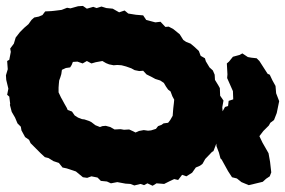

<svg xmlns="http://www.w3.org/2000/svg" viewBox="-186 -738 938 631"><g transform="rotate(90 282.5 -423.0)"><path d="M215 26 195 20 168 22 164 15 138 10 127 12 111 0 91 -6 73 -20 59 -34 47 -48 33 -58 25 -67 22 -82 17 -94 5 -103 4 -123 3 -133 0 -157 -7 -175 -5 -186 -12 -211 -13 -227 -4 -240 -10 -261 -6 -272 -11 -288 -6 -304 -4 -325 8 -346 2 -364 12 -376 16 -401 18 -425 33 -435 41 -465 39 -482 56 -498 55 -509 63 -524 80 -545 99 -557 105 -566 111 -581 121 -593 135 -608 151 -614 159 -628 169 -631 189 -643 199 -654 213 -660 230 -661 248 -672 257 -677 282 -678 298 -689 320 -685 344 -687 361 -689 374 -687 397 -684 402 -678 421 -673 438 -666 464 -656 467 -651 490 -629 506 -620 512 -612 518 -598 535 -586 547 -567 542 -553 559 -540 556 -527 563 -512 572 -494 570 -469 578 -456 570 -439 576 -428 572 -416 577 -396 572 -383 571 -367 566 -340 570 -319 564 -306 562 -286 551 -275 547 -255 552 -241 550 -227 531 -204 521 -174 518 -160 503 -148 497 -130 487 -114 484 -102 472 -89 457 -74 438 -55 427 -50 418 -37 396 -25 384 -23 373 -12 354 -4 335 7 312 13 309 12 285 15 279 22 259 18 230 25ZM255 -147H271L288 -155L295 -159L308 -166L322 -174L329 -177L334 -191L347 -200L354 -211L359 -224L360 -232L365 -247L369 -255L379 -268L385 -283L382 -291L381 -302L385 -317L393 -331L392 -351L394 -362L393 -379L398 -390L403 -400L398 -411L395 -427L397 -441L396 -451L391 -467L382 -474L378 -485L373 -492L371 -507L362 -514L348 -522L335 -523L323 -524L306 -526L295 -527L284 -521L268 -515L262 -507L252 -500L240 -493L232 -481L227 -465L221 -454L212 -436L200 -425L201 -412L198 -397L192 -386L186 -369L182 -354L181 -340L182 -328L179 -313L175 -303L168 -291L170 -280L172 -269L176 -255L168 -240L176 -226L170 -209L171 -194L181 -190L189 -185L191 -171L197 -158L211 -156L221 -153L232 -149L242 -148ZM337 -684 319 -694 316 -704 299 -706 294 -721 267 -720 224 -701 212 -702 176 -700 170 -707 154 -720 148 -742 143 -751 155 -769 157 -780 159 -798 168 -807 210 -834 213 -841 232 -850 250 -860 274 -862 300 -872 339 -864 362 -855 371 -843 380 -838 398 -820 415 -807 436 -817 471 -837 499 -842 534 -846 547 -841 555 -829 565 -818 572 -789 576 -772 566 -748 554 -733 550 -717 530 -704 492 -683 488 -679 469 -674 448 -666 417 -664 371 -661 364 -669 344 -671Z"/></g></svg>

Font: Winky Rough ExtraBold
Style: Italic
Weight: 800
Italic angle: -8.97852°
Designer: Simon Atzbach
Foundry: typofactur
Version: Version 1.206; ttfautohint (v1.8.4.7-5d5b)